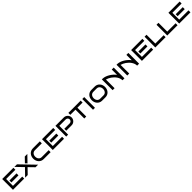

<svg xmlns="http://www.w3.org/2000/svg" viewBox="1122 -3747 6942 6942"><g transform="rotate(-45 4592.5 -276.0)"><path d="M646 0H71.8V-551.8H646V-451.2H172.9V-101.1H646ZM582 -228H220.2V-329.1H582Z M1356 0H1225.1L1024.9 -206.1L825.2 0H692.9L959 -273.9L692.9 -549.8H825.2ZM1356 -549.8 1119.1 -304.2 1054.2 -372.1 1225.1 -549.8Z M1997.1 0H1642.1Q1584 0 1536.6 -21.5Q1489.3 -43 1455.6 -80.3Q1421.9 -117.7 1403.6 -168.2Q1385.3 -218.8 1385.3 -276.9Q1385.3 -334.5 1403.6 -384.5Q1421.9 -434.6 1455.6 -471.7Q1489.3 -508.8 1536.6 -530.3Q1584 -551.8 1642.1 -551.8H1997.1V-451.2H1642.1Q1606 -451.2 1576.9 -437.5Q1547.9 -423.8 1527.8 -400.4Q1507.8 -377 1497.1 -345.2Q1486.3 -313.5 1486.3 -276.9Q1486.3 -239.7 1497.1 -207.8Q1507.8 -175.8 1527.8 -152.1Q1547.9 -128.4 1576.9 -114.7Q1606 -101.1 1642.1 -101.1H1997.1Z M2682.1 0H2107.9V-551.8H2682.1V-451.2H2209V-101.1H2682.1ZM2618.2 -228H2256.3V-329.1H2618.2Z M3422.4 -350.1Q3422.4 -309.1 3406.5 -272.7Q3390.6 -236.3 3363.5 -208.7Q3336.4 -181.2 3299.8 -165Q3263.2 -148.9 3222.2 -148.9H2944.3V-248H3222.2Q3243.2 -248 3261.7 -256.3Q3280.3 -264.6 3293.9 -278.6Q3307.6 -292.5 3315.4 -311Q3323.2 -329.6 3323.2 -350.1Q3323.2 -371.1 3315.4 -389.4Q3307.6 -407.7 3293.9 -421.4Q3280.3 -435.1 3261.7 -443.1Q3243.2 -451.2 3222.2 -451.2H2892.1V0H2793V-549.8H3222.2Q3263.2 -549.8 3299.8 -533.9Q3336.4 -518.1 3363.5 -491Q3390.6 -463.9 3406.5 -427.5Q3422.4 -391.1 3422.4 -350.1Z M3818.4 0H3718.3V-451.2H3453.6V-549.8H4082.5V-451.2H3818.4Z M4264.2 0H4165V-549.8H4264.2Z M5056.6 -275.9Q5056.6 -218.8 5038.6 -168.7Q5020.5 -118.7 4987.1 -81.1Q4953.6 -43.5 4907 -21.7Q4860.4 0 4803.2 0H4629.4Q4572.3 0 4525.4 -21.7Q4478.5 -43.5 4445.1 -81.1Q4411.6 -118.7 4393.6 -168.7Q4375.5 -218.8 4375.5 -275.9Q4375.5 -332.5 4393.6 -382.3Q4411.6 -432.1 4445.1 -469.5Q4478.5 -506.8 4525.4 -528.3Q4572.3 -549.8 4629.4 -549.8H4803.2Q4860.4 -549.8 4907 -528.3Q4953.6 -506.8 4987.1 -469.5Q5020.5 -432.1 5038.6 -382.3Q5056.6 -332.5 5056.6 -275.9ZM4956.5 -275.9Q4956.5 -312 4946 -344Q4935.5 -376 4915.8 -399.7Q4896 -423.3 4867.7 -437.3Q4839.4 -451.2 4803.2 -451.2H4629.4Q4593.3 -451.2 4564.7 -437.3Q4536.1 -423.3 4516.4 -399.7Q4496.6 -376 4486.1 -344Q4475.6 -312 4475.6 -275.9Q4475.6 -239.7 4486.1 -207.8Q4496.6 -175.8 4516.4 -151.9Q4536.1 -127.9 4564.7 -114Q4593.3 -100.1 4629.4 -100.1H4803.2Q4839.4 -100.1 4867.7 -114Q4896 -127.9 4915.8 -151.9Q4935.5 -175.8 4946 -207.8Q4956.5 -239.7 4956.5 -275.9Z M5672.4 0Q5672.4 -54.7 5654.1 -106.2Q5635.7 -157.7 5604.7 -203.4Q5573.7 -249 5533 -288.6Q5492.2 -328.1 5447.3 -359.1Q5402.3 -390.1 5355.7 -411.4Q5309.1 -432.6 5267.1 -442.9V0H5167V-549.8H5221.2V-548.8Q5274.9 -545.9 5335.7 -525.1Q5396.5 -504.4 5456.8 -469Q5517.1 -433.6 5573 -385Q5628.9 -336.4 5672.4 -277.8V-549.8H5772V0Z M6421.4 0Q6421.4 -54.7 6403.1 -106.2Q6384.8 -157.7 6353.8 -203.4Q6322.8 -249 6282 -288.6Q6241.2 -328.1 6196.3 -359.1Q6151.4 -390.1 6104.7 -411.4Q6058.1 -432.6 6016.1 -442.9V0H5916V-549.8H5970.2V-548.8Q6023.9 -545.9 6084.7 -525.1Q6145.5 -504.4 6205.8 -469Q6266.1 -433.6 6322 -385Q6377.9 -336.4 6421.4 -277.8V-549.8H6521V0Z M7239.3 0H6665V-551.8H7239.3V-451.2H6766.1V-101.1H7239.3ZM7175.3 -228H6813.5V-329.1H7175.3Z M7876.5 0H7350.1V-549.8H7450.2V-100.1H7876.5Z M8487.3 0H7960.9V-549.8H8061V-100.1H8487.3Z M9146 0H8571.8V-551.8H9146V-451.2H8672.9V-101.1H9146ZM9082 -228H8720.2V-329.1H9082Z"/></g></svg>

Font: Bruno Ace SC
Style: Regular
Weight: 400
Designer: Astigmatic (AOETI)
Foundry: Astigmatic (AOETI)
Version: Version 1.000